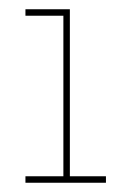

<svg xmlns="http://www.w3.org/2000/svg" viewBox="-20 -395 284 415"><path d="M209 0V-14H131V-375H35V-361H117V-14H35V0Z"/></svg>

Font: Josefin Slab Thin Thin
Style: Regular
Weight: 250
Version: Version 2.000